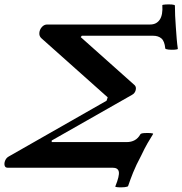

<svg xmlns="http://www.w3.org/2000/svg" viewBox="-38 -746 811 854"><path d="M475 83Q494 36 490.5 18Q487 0 463 0H-4Q-15 0 -17.5 -10Q-20 -20 -15 -32Q-10 -44 1 -50L436 -298L441 -313L146 -576Q136 -585 137 -599.5Q138 -614 148 -625.5Q158 -637 172 -637H630Q658 -637 672.5 -658.5Q687 -680 684 -723Q684 -725 698 -726Q712 -727 726 -726Q740 -725 740 -721Q740 -693 741 -676Q742 -659 744 -627Q746 -597 748 -573Q750 -549 753 -529Q753 -526 739 -525Q725 -524 711 -525.5Q697 -527 697 -531Q694 -563 680 -575Q666 -587 643 -587H326L321 -581L561 -367Q569 -359 565.5 -345Q562 -331 549 -324L192 -121V-114H525Q567 -114 586 -148Q588 -153 603 -154Q618 -155 631.5 -154Q645 -153 643 -150Q631 -131 618 -108.5Q605 -86 590 -54Q567 -11 554 21.5Q541 54 532 81Q531 85 516 86.5Q501 88 487 87Q473 86 475 83Z"/></svg>

Font: Junicode SmExp
Style: Bold Italic
Weight: 700
Width: 6
Italic angle: -11°
Designer: Peter S. Baker
Version: Version 2.205; ttfautohint (v1.8.4)